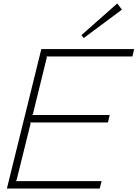

<svg xmlns="http://www.w3.org/2000/svg" viewBox="-20 -1095 799 1115"><path d="M688 -1039 466 -874 453 -891 661 -1075ZM559 0H20L220 -810H759L749 -767H249L252 -762L171 -432L165 -427H617L607 -384H154L158 -379L76 -48L70 -43H570Z"/></svg>

Font: TypoPRO Sinkin Sans
Style: 200 X Light Italic
Weight: 200
Italic angle: -112°
Designer: Keith Bates
Foundry: K-Type
Version: Sinkin Sans (version 1.0)  by Keith Bates   •   © 2014   www